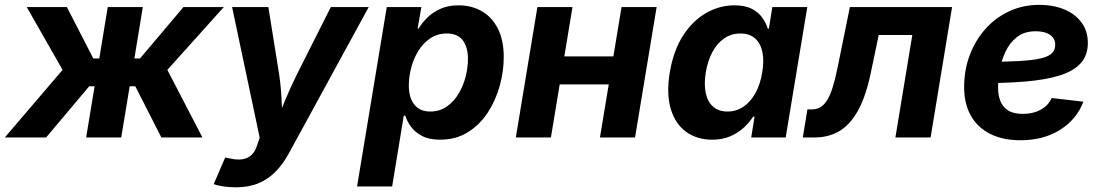

<svg xmlns="http://www.w3.org/2000/svg" viewBox="-46 -572 4585 799"><path d="M-25.9 0 214.4 -281.2 65.4 -542.5H232.4L342.3 -328.6H367.2L402.3 -542.5H548.3L513.2 -328.6H536.6L717.3 -542.5H885.3L650.4 -281.2L796.4 0H625.5L517.1 -212.9H493.7L458.5 0H312.5L347.7 -212.9H325.2L146 0Z M843.3 194.3 891.1 83.5 913.6 87.9Q941.4 94.2 963.6 90.6Q985.8 86.9 1001.2 72.3Q1016.6 57.6 1024.4 31.2L1034.7 1L919.9 -542.5H1070.8L1115.7 -262.2Q1123.5 -210 1125.7 -157Q1127.9 -104 1131.8 -46.9H1096.7Q1119.6 -104 1141.6 -157.2Q1163.6 -210.4 1189.5 -262.2L1330.6 -542.5H1488.3L1156.2 65.9Q1132.3 109.9 1101.6 141.6Q1070.8 173.3 1030 190.4Q989.3 207.5 936 207.5Q908.7 207.5 883.8 203.9Q858.9 200.2 843.3 194.3Z M1439.9 204.1 1563.5 -542.5H1707.5L1691.9 -453.1H1695.8Q1710 -476.6 1732.4 -498.8Q1754.9 -521 1787.1 -535.4Q1819.3 -549.8 1862.3 -549.8Q1916.5 -549.8 1959 -525.4Q2001.5 -501 2025.9 -452.9Q2050.3 -404.8 2050.3 -334Q2050.3 -275.4 2033.7 -215.1Q2017.1 -154.8 1984.1 -104Q1951.2 -53.2 1901.4 -22Q1851.6 9.3 1785.2 9.3Q1739.7 9.3 1710.2 -6.3Q1680.7 -22 1664.1 -44.9Q1647.5 -67.9 1640.6 -90.8H1634.3L1585.9 204.1ZM1744.1 -107.9Q1784.7 -107.9 1814.2 -129.2Q1843.8 -150.4 1863.3 -183.6Q1882.8 -216.8 1892.1 -254.6Q1901.4 -292.5 1901.4 -326.7Q1901.4 -375.5 1879.9 -404.1Q1858.4 -432.6 1813.5 -432.6Q1774.9 -432.6 1745.4 -413.1Q1715.8 -393.6 1695.8 -361.6Q1675.8 -329.6 1665.5 -291.5Q1655.3 -253.4 1655.3 -216.3Q1655.3 -166 1678 -137Q1700.7 -107.9 1744.1 -107.9Z M2546.9 -337.4 2527.8 -220.7H2242.2L2261.7 -337.4ZM2336.4 -542.5 2246.6 0H2100.6L2190.4 -542.5ZM2686.5 -542.5 2596.7 0H2450.7L2540.5 -542.5Z M2917.5 9.3Q2854.5 9.3 2809.3 -23.4Q2764.2 -56.2 2745.4 -118.7Q2726.6 -181.2 2741.2 -270.5Q2756.8 -362.8 2797.1 -424.8Q2837.4 -486.8 2893.1 -518.3Q2948.7 -549.8 3009.8 -549.8Q3054.7 -549.8 3082.8 -535.2Q3110.8 -520.5 3126.5 -498Q3142.1 -475.6 3148.9 -453.1H3153.8L3168 -542.5H3313.5L3223.6 0H3080.1L3094.2 -86.4H3087.9Q3073.2 -63 3049.8 -41.3Q3026.4 -19.5 2993.7 -5.1Q2960.9 9.3 2917.5 9.3ZM2981.4 -107.9Q3019 -107.9 3048.6 -128.4Q3078.1 -148.9 3098.1 -185.5Q3118.2 -222.2 3126 -271Q3134.3 -320.3 3126.5 -356.4Q3118.7 -392.6 3095.7 -412.6Q3072.8 -432.6 3035.2 -432.6Q2997.1 -432.6 2967.5 -412.1Q2938 -391.6 2918.5 -355.2Q2898.9 -318.8 2891.1 -271Q2883.3 -223.1 2890.6 -186.3Q2897.9 -149.4 2920.9 -128.7Q2943.8 -107.9 2981.4 -107.9Z M3294.9 0 3314 -116.7H3332Q3352.1 -116.7 3367.4 -125.5Q3382.8 -134.3 3395.5 -154.1Q3408.2 -173.8 3418.9 -208Q3429.7 -242.2 3439.9 -292.5L3490.7 -542.5H3916L3826.7 0H3680.2L3750.5 -426.3H3610.8L3577.6 -268.1Q3557.1 -170.4 3524.4 -111.6Q3491.7 -52.7 3446.8 -26.4Q3401.9 0 3344.2 0Z M4200.2 11.7Q4127.4 11.7 4074.5 -14.9Q4021.5 -41.5 3993.4 -92Q3965.3 -142.6 3966.3 -213.4Q3966.8 -282.7 3990 -343.8Q4013.2 -404.8 4054.9 -451.7Q4096.7 -498.5 4153.8 -525.1Q4210.9 -551.8 4279.3 -551.8Q4336.9 -551.8 4382.6 -533Q4428.2 -514.2 4454.6 -478.5Q4481 -442.9 4481 -393.1Q4481 -341.8 4451.2 -308.8Q4421.4 -275.9 4363.3 -257.8Q4305.2 -239.7 4220.5 -232.7Q4135.7 -225.6 4025.4 -225.6L4040.5 -314.5Q4134.3 -314.5 4193.8 -317.9Q4253.4 -321.3 4286.4 -329.3Q4319.3 -337.4 4332.3 -351.3Q4345.2 -365.2 4345.2 -386.2Q4345.2 -412.1 4323.7 -427Q4302.2 -441.9 4264.2 -441.9Q4216.8 -441.9 4186.3 -418Q4155.8 -394 4138.7 -357.7Q4121.6 -321.3 4114.5 -281.7Q4107.4 -242.2 4107.4 -210.9Q4106.9 -179.2 4116.2 -153.6Q4125.5 -127.9 4148.2 -113Q4170.9 -98.1 4210.9 -98.1Q4253.4 -98.1 4285.2 -115.7Q4316.9 -133.3 4330.6 -164.1L4462.4 -148.9Q4435.5 -76.2 4366.2 -32.2Q4296.9 11.7 4200.2 11.7Z"/></svg>

Font: Inter 16pt
Style: Bold Italic
Weight: 700
Italic angle: -9.3988°
Version: Version 4.001;git-66647c0bb